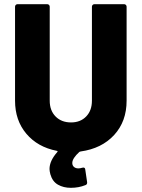

<svg xmlns="http://www.w3.org/2000/svg" viewBox="-20 -720 682 919"><path d="M432 -700H574Q579 -700 582.5 -696.5Q586 -693 586 -688V-238Q586 -139 526.5 -74Q467 -9 366 5Q364 5 360 7Q326 38 326 60Q326 72 334 79Q342 86 355 86Q364 86 373 83Q375 82 379 82Q387 82 388 91L397 152V155Q397 163 389 166Q357 179 319 179Q284 179 257.5 164Q231 149 221 114Q217 98 217 89Q217 50 254 8Q256 6 255.5 4Q255 2 252 2Q160 -16 106 -80Q52 -144 52 -238V-688Q52 -693 55.5 -696.5Q59 -700 64 -700H206Q211 -700 214.5 -696.5Q218 -693 218 -688V-238Q218 -191 246 -162.5Q274 -134 320 -134Q365 -134 392.5 -162.5Q420 -191 420 -238V-688Q420 -693 423.5 -696.5Q427 -700 432 -700Z"/></svg>

Font: BARLOWEXTRABOLD
Style: Regular
Weight: 800
Designer: Jeremy Tribby
Foundry: Tribby Type
Version: Version 1.422